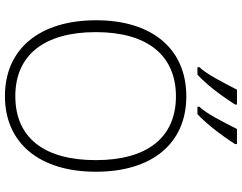

<svg xmlns="http://www.w3.org/2000/svg" viewBox="-121 -848 979 777"><g transform="rotate(90 368.5 -459.5)"><path d="M252 -769H282C321 -805 360 -855 403 -921V-929H343C310 -866 280 -806 252 -777ZM412 -769H442C479 -804 520 -855 563 -921V-929H502C470 -866 440 -806 412 -777ZM369 10C560 10 675 -131 675 -358C675 -585 561 -724 370 -724C179 -724 62 -587 62 -359C62 -131 177 10 369 10ZM369 -32C202 -32 110 -150 110 -358C110 -565 203 -682 370 -682C536 -682 628 -566 628 -358C628 -148 537 -32 369 -32Z"/></g></svg>

Font: Kathrein 35 Thin
Style: Regular
Weight: 250
Designer: Lazydogs Typefoundry, based on Open Sans by Ascender Corporation
Foundry: Lazydogs Typefoundry
Version: Version 1.003;PS 001.003;hotconv 1.0.88;makeotf.lib2.5.64775